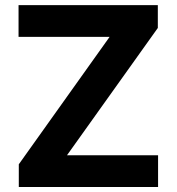

<svg xmlns="http://www.w3.org/2000/svg" viewBox="-20 -748 707 768"><path d="M55.2 0V-90.8L418.5 -600.6H54.2V-727.5H611.3V-636.2L248 -127H612.3V0Z"/></svg>

Font: Konkhmer Sleokchher
Style: Regular
Weight: 400
Designer: Suon May Sophanith
Version: Version 1.000; ttfautohint (v1.8.4.7-5d5b);gftools[0.9.23]